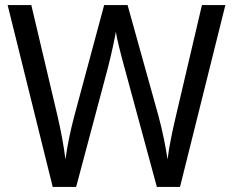

<svg xmlns="http://www.w3.org/2000/svg" viewBox="-20 -734 916 754"><path d="M865 -714H773L671 -279C656 -216 644 -157 638 -108C631 -154 619 -218 602 -280L481 -714H389L273 -283C257 -224 244 -160 237 -108C231 -158 220 -217 206 -278L103 -714H10L187 0H279L403 -465C419 -526 432 -591 435 -609C437 -591 453 -525 469 -468L596 0H687Z"/></svg>

Font: Noto Sans Thai
Style: Regular
Weight: 400
Designer: Monotype Design Team
Foundry: Monotype Imaging Inc.
Version: Version 1.901